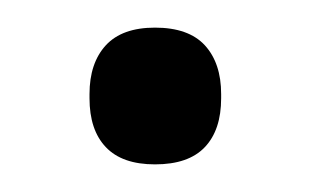

<svg xmlns="http://www.w3.org/2000/svg" viewBox="-20 -335 225 139"><path d="M92.2 -216Q68.4 -216 56.6 -228.5Q44.8 -240.9 44.8 -263.9V-266.9Q44.8 -289.3 56.6 -302.2Q68.4 -315 92.2 -315Q116.5 -315 128.3 -302.2Q140.1 -289.3 140.1 -266.9V-263.9Q140.1 -240.9 128.3 -228.5Q116.5 -216 92.2 -216Z"/></svg>

Font: Anek Tamil Medium
Style: Regular
Weight: 500
Designer: Aadarsh Rajan (Tamil), Yesha Goshar (Latin)
Foundry: Ek Type
Version: Version 1.003